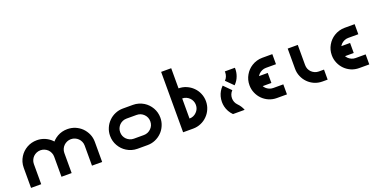

<svg xmlns="http://www.w3.org/2000/svg" viewBox="-19 -2506 7411 3760"><g transform="rotate(-20 3686.0 -626.0)"><path d="M794.9 -414.1Q794.9 -457 778.3 -495.1Q761.7 -534.2 733.4 -562.5Q704.1 -590.8 666 -607.4Q627 -624 584 -624Q584 -693.4 584 -833Q670.9 -833 748 -800.8Q825.2 -767.6 882.8 -710.9Q940.4 -653.3 973.6 -577.1Q1006.8 -501 1006.8 -414.1Q954.1 -414.1 901.4 -414.1Q848.6 -414.1 794.9 -414.1ZM584 -624Q540 -624 501 -607.4Q462.9 -590.8 433.6 -562.5Q405.3 -534.2 388.7 -495.1Q372.1 -457 372.1 -414.1Q300.8 -414.1 160.2 -414.1Q160.2 -474.6 176.8 -531.2Q193.4 -586.9 223.6 -634.8Q279.3 -724.6 375 -779.3Q469.7 -833 584 -833Q584 -781.2 584 -728.5Q584 -675.8 584 -624ZM1430.7 -414.1Q1430.7 -457 1414.1 -495.1Q1397.5 -534.2 1368.2 -562.5Q1339.8 -590.8 1300.8 -607.4Q1262.7 -624 1218.8 -624Q1218.8 -693.4 1218.8 -833Q1306.6 -833 1383.8 -800.8Q1460.9 -767.6 1518.6 -710.9Q1575.2 -653.3 1609.4 -577.1Q1642.6 -501 1642.6 -414.1Q1588.9 -414.1 1536.1 -414.1Q1483.4 -414.1 1430.7 -414.1ZM1218.8 -624Q1174.8 -624 1136.7 -607.4Q1097.7 -590.8 1069.3 -562.5Q1040 -534.2 1023.4 -495.1Q1006.8 -457 1006.8 -414.1Q936.5 -414.1 794.9 -414.1Q794.9 -474.6 811.5 -531.2Q828.1 -586.9 858.4 -634.8Q915 -724.6 1009.8 -779.3Q1104.5 -833 1218.8 -833Q1218.8 -781.2 1218.8 -728.5Q1218.8 -675.8 1218.8 -624ZM160.2 -414.1Q230.5 -414.1 372.1 -414.1Q372.1 -274.4 372.1 5.9Q300.8 5.9 160.2 5.9Q160.2 -134.8 160.2 -414.1ZM1430.7 -414.1Q1501 -414.1 1642.6 -414.1Q1642.6 -274.4 1642.6 4.9Q1571.3 4.9 1430.7 4.9Q1430.7 -134.8 1430.7 -414.1ZM794.9 -414.1Q866.2 -414.1 1006.8 -414.1Q1006.8 -274.4 1006.8 4.9Q936.5 4.9 794.9 4.9Q794.9 -134.8 794.9 -414.1Z M2591.8 -210.9Q2634.8 -210.9 2672.9 -227.5Q2710.9 -244.1 2739.3 -272.5Q2768.6 -300.8 2785.2 -338.9Q2800.8 -377 2800.8 -420.9Q2871.1 -420.9 3010.7 -420.9Q3010.7 -334 2977.5 -257.8Q2945.3 -180.7 2887.7 -124Q2831.1 -67.4 2754.9 -34.2Q2678.7 -1 2591.8 -1Q2591.8 -53.7 2591.8 -106.4Q2591.8 -158.2 2591.8 -210.9ZM2800.8 -420.9Q2800.8 -463.9 2785.2 -502Q2768.6 -540 2739.3 -569.3Q2710.9 -597.7 2672.9 -614.3Q2634.8 -629.9 2591.8 -629.9Q2591.8 -700.2 2591.8 -839.8Q2652.3 -839.8 2708 -823.2Q2764.6 -806.6 2812.5 -777.3Q2901.4 -721.7 2956.1 -627.9Q3010.7 -533.2 3010.7 -420.9Q2958 -420.9 2906.2 -420.9Q2853.5 -420.9 2800.8 -420.9ZM2591.8 -1Q2521.5 -1 2381.8 -1Q2381.8 -71.3 2381.8 -210.9Q2452.1 -210.9 2591.8 -210.9Q2591.8 -140.6 2591.8 -1ZM2381.8 -629.9Q2338.9 -629.9 2300.8 -614.3Q2262.7 -597.7 2233.4 -569.3Q2205.1 -540 2188.5 -502Q2172.9 -463.9 2172.9 -420.9Q2102.5 -420.9 1962.9 -420.9Q1962.9 -507.8 1996.1 -584Q2028.3 -660.2 2085.9 -716.8Q2142.6 -774.4 2218.8 -806.6Q2294.9 -839.8 2381.8 -839.8Q2381.8 -788.1 2381.8 -735.4Q2381.8 -682.6 2381.8 -629.9ZM2172.9 -420.9Q2172.9 -377 2188.5 -338.9Q2205.1 -300.8 2233.4 -272.5Q2262.7 -244.1 2300.8 -227.5Q2338.9 -210.9 2381.8 -210.9Q2381.8 -140.6 2381.8 -1Q2321.3 -1 2265.6 -17.6Q2209 -34.2 2161.1 -64.5Q2071.3 -120.1 2017.6 -213.9Q1962.9 -307.6 1962.9 -420.9Q2015.6 -420.9 2067.4 -420.9Q2120.1 -420.9 2172.9 -420.9ZM2381.8 -839.8Q2451.2 -839.8 2591.8 -839.8Q2591.8 -770.5 2591.8 -629.9Q2521.5 -629.9 2381.8 -629.9Q2381.8 -700.2 2381.8 -839.8Z M3750 -418Q3750 -461.9 3733.4 -500Q3717.8 -538.1 3688.5 -566.4Q3660.2 -594.7 3622.1 -611.3Q3584 -627.9 3541 -627.9Q3541 -698.2 3541 -837.9Q3627.9 -837.9 3704.1 -804.7Q3780.3 -771.5 3836.9 -714.8Q3894.5 -658.2 3926.8 -582Q3960 -504.9 3960 -418Q3907.2 -418 3855.5 -418Q3802.7 -418 3750 -418ZM3836.9 -122.1Q3780.3 -64.5 3704.1 -32.2Q3627.9 1 3541 1Q3541 -69.3 3541 -209Q3627.9 -209 3688.5 -270.5Q3750 -331.1 3750 -418Q3820.3 -418 3960 -418Q3960 -331.1 3926.8 -254.9Q3894.5 -178.7 3836.9 -122.1ZM3331.1 -1257.8Q3400.4 -1257.8 3541 -1257.8Q3541 -837.9 3541 1Q3470.7 1 3331.1 1Q3331.1 -418.9 3331.1 -1257.8Z M4371.1 0Q4328.1 -43 4299.8 -93.8Q4271.5 -145.5 4258.8 -200.2Q4248 -248 4248 -294.9Q4248 -351.6 4262.7 -408.2Q4291 -512.7 4371.1 -592.8Q4419.9 -543.9 4518.6 -444.3Q4488.3 -414.1 4472.7 -375Q4458 -336.9 4458 -295.9Q4458 -255.9 4472.7 -217.8Q4488.3 -178.7 4518.6 -148.4Q4481.4 -111.3 4445.3 -74.2Q4408.2 -37.1 4371.1 0ZM4715.8 -839.8Q4716.8 -827.1 4716.8 -814.5Q4716.8 -741.2 4690.4 -668.9Q4660.2 -585 4593.8 -518.6Q4543.9 -568.4 4445.3 -667Q4476.6 -697.3 4491.2 -736.3Q4506.8 -774.4 4506.8 -814.5Q4506.8 -821.3 4506.8 -827.1Q4505.9 -833 4505.9 -839.8Q4557.6 -839.8 4610.4 -839.8Q4663.1 -839.8 4715.8 -839.8ZM4614.3 0Q4533.2 0 4371.1 0Q4419.9 -49.8 4518.6 -148.4Q4551.8 -115.2 4575.2 -78.1Q4599.6 -41 4614.3 0Z M5286.1 -524.4Q5286.1 -455.1 5286.1 -315.4Q5173.8 -315.4 4949.2 -315.4Q4949.2 -384.8 4949.2 -524.4Q5061.5 -524.4 5286.1 -524.4ZM5496.1 -1Q5425.8 -1 5286.1 -1Q5286.1 -70.3 5286.1 -210Q5356.4 -210 5496.1 -210Q5496.1 -140.6 5496.1 -1ZM5496.1 -629.9Q5425.8 -629.9 5286.1 -629.9Q5286.1 -700.2 5286.1 -839.8Q5356.4 -839.8 5496.1 -839.8Q5496.1 -769.5 5496.1 -629.9ZM5077.1 -419.9Q5077.1 -377 5092.8 -338.9Q5109.4 -299.8 5137.7 -271.5Q5167 -243.2 5205.1 -226.6Q5243.2 -210 5286.1 -210Q5286.1 -140.6 5286.1 -1Q5199.2 -1 5123 -33.2Q5046.9 -66.4 4990.2 -123Q4932.6 -180.7 4900.4 -256.8Q4867.2 -333 4867.2 -419.9Q4919.9 -419.9 4971.7 -419.9Q5024.4 -419.9 5077.1 -419.9ZM5286.1 -629.9Q5243.2 -629.9 5205.1 -613.3Q5167 -596.7 5137.7 -568.4Q5109.4 -540 5092.8 -502Q5077.1 -463.9 5077.1 -419.9Q5006.8 -419.9 4867.2 -419.9Q4867.2 -533.2 4921.9 -627Q4975.6 -720.7 5065.4 -776.4Q5113.3 -806.6 5169.9 -823.2Q5225.6 -839.8 5286.1 -839.8Q5286.1 -787.1 5286.1 -734.4Q5286.1 -681.6 5286.1 -629.9Z M6026.4 -418.9Q6026.4 -376 6042 -336.9Q6058.6 -298.8 6086.9 -270.5Q6116.2 -242.2 6154.3 -225.6Q6192.4 -209 6235.4 -209Q6235.4 -139.6 6235.4 0Q6148.4 0 6072.3 -32.2Q5996.1 -65.4 5939.5 -122.1Q5881.8 -179.7 5849.6 -255.9Q5816.4 -332 5816.4 -418.9Q5869.1 -418.9 5920.9 -418.9Q5973.6 -418.9 6026.4 -418.9ZM6343.8 -209Q6343.8 -139.6 6343.8 0Q6307.6 0 6235.4 0Q6235.4 -69.3 6235.4 -209Q6271.5 -209 6343.8 -209ZM5816.4 -838.9Q5885.7 -838.9 6026.4 -838.9Q6026.4 -699.2 6026.4 -418.9Q5956.1 -418.9 5816.4 -418.9Q5816.4 -558.6 5816.4 -838.9Z M7002 -524.4Q7002 -455.1 7002 -315.4Q6889.6 -315.4 6665 -315.4Q6665 -384.8 6665 -524.4Q6777.3 -524.4 7002 -524.4ZM7211.9 -1Q7141.6 -1 7002 -1Q7002 -70.3 7002 -210Q7072.3 -210 7211.9 -210Q7211.9 -140.6 7211.9 -1ZM7211.9 -629.9Q7141.6 -629.9 7002 -629.9Q7002 -700.2 7002 -839.8Q7072.3 -839.8 7211.9 -839.8Q7211.9 -769.5 7211.9 -629.9ZM6793 -419.9Q6793 -377 6808.6 -338.9Q6825.2 -299.8 6853.5 -271.5Q6882.8 -243.2 6920.9 -226.6Q6959 -210 7002 -210Q7002 -140.6 7002 -1Q6915 -1 6838.9 -33.2Q6762.7 -66.4 6706.1 -123Q6648.4 -180.7 6616.2 -256.8Q6583 -333 6583 -419.9Q6635.7 -419.9 6687.5 -419.9Q6740.2 -419.9 6793 -419.9ZM7002 -629.9Q6959 -629.9 6920.9 -613.3Q6882.8 -596.7 6853.5 -568.4Q6825.2 -540 6808.6 -502Q6793 -463.9 6793 -419.9Q6722.7 -419.9 6583 -419.9Q6583 -533.2 6637.7 -627Q6691.4 -720.7 6781.2 -776.4Q6829.1 -806.6 6885.7 -823.2Q6941.4 -839.8 7002 -839.8Q7002 -787.1 7002 -734.4Q7002 -681.6 7002 -629.9Z"/></g></svg>

Font: CornerV20
Style: Regular
Weight: 400
Designer: Olivier Tavernier
Version: Version 20